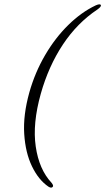

<svg xmlns="http://www.w3.org/2000/svg" viewBox="-20 -746 483 880"><path d="M114.5 -322.5Q140.5 -414.5 186.8 -493.5Q233 -572.5 292.8 -631.2Q352.5 -690 419 -721.5Q438.5 -730 442 -723Q445.5 -716 426.5 -702.5Q334 -641 268.2 -541.8Q202.5 -442.5 167 -316.5Q128.5 -179.5 143.8 -74.5Q159 30.5 216 91.5Q227 105 221.5 110.5Q215.5 118 202 109.5Q156.5 78.5 126.5 16.2Q96.5 -46 91 -132.2Q85.5 -218.5 114.5 -322.5Z"/></svg>

Font: Fraunces 144pt S050 Light
Style: Italic
Weight: 300
Italic angle: -16°
Version: Version 1.000; ttfautohint (v1.8.3)